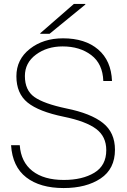

<svg xmlns="http://www.w3.org/2000/svg" viewBox="-20 -938 642 972"><path d="M299 -744Q411 -744 477 -687.5Q543 -631 547 -528H503Q500 -615 442 -659Q384 -703 297 -703Q218 -703 162 -661.5Q106 -620 106 -553Q106 -481 154 -447Q202 -413 316 -389Q440 -364 501 -315.5Q562 -267 562 -180Q562 -83 489.5 -34.5Q417 14 302 14Q183 14 113 -40Q43 -94 36 -203H80Q86 -118 144 -72.5Q202 -27 303 -27Q397 -27 457.5 -63.5Q518 -100 518 -178Q518 -247 466.5 -285.5Q415 -324 303 -347Q176 -373 119.5 -419Q63 -465 63 -552Q63 -637 131 -690.5Q199 -744 299 -744ZM184 -767V-770L354 -918H412V-915L231 -767Z"/></svg>

Font: Nacelle UltraLight
Style: Regular
Weight: 200
Designer: Sora Sagano
Foundry: Sora Sagano
Version: Version 1.000;FEAKit 1.0